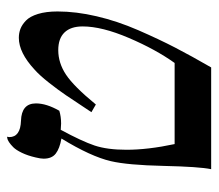

<svg xmlns="http://www.w3.org/2000/svg" viewBox="-56 -542 599 526"><g transform="rotate(-90 243.0 -279.5)"><path d="M126 -410.2Q98.6 -415 84.7 -425.8Q70.8 -436.5 70.8 -459Q70.8 -467.3 74.2 -481Q79.1 -502.4 86.9 -518.6Q94.7 -534.7 102.1 -542Q109.4 -549.3 116 -553.7Q122.6 -558.1 127 -558.6L130.9 -559.1Q130.9 -558.1 130.4 -556.2Q129.9 -554.2 129.9 -553.2Q129.9 -522.5 174.8 -521Q222.2 -519.5 222.2 -480Q222.2 -451.2 202.1 -416Q186 -411.1 167 -411.1Q164.6 -411.1 158.7 -411.6Q152.8 -412.1 149.9 -412.1Q118.7 -354.5 106.9 -319.6Q95.2 -284.7 95.2 -231.9Q95.2 -173.3 110.8 -100.1H333Q370.1 -151.9 401.6 -225.6Q433.1 -299.3 433.1 -352.1Q433.1 -384.8 416.5 -401.9Q399.9 -418.9 368.2 -418.9Q333 -418.9 301 -397.7Q269 -376.5 219.2 -315.9L198.2 -328.1Q229.5 -375.5 244.4 -397.5Q259.3 -419.4 279.3 -444.8Q299.3 -470.2 314.9 -483.9Q361.3 -526.9 401.9 -526.9Q415 -526.9 426.5 -522.5Q438 -518.1 449.2 -507.3Q460.4 -496.6 467.3 -474.4Q474.1 -452.1 474.1 -420.9Q474.1 -370.1 460.9 -313.7Q447.8 -257.3 422.9 -200Q397.9 -142.6 375 -98.4Q352.1 -54.2 320.8 0H42Q48.8 -32.2 51 -130.6Q53.2 -229 64 -274.9Q76.7 -329.6 126 -410.2Z"/></g></svg>

Font: Common Serif SemiBold
Style: Italic
Weight: 600
Italic angle: -12°
Designer: Philipp H. Poll, Khaled Hosny
Foundry: Stefan Peev, Context Ltd.
Version: Version 1.026